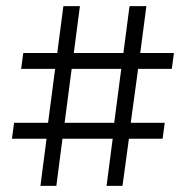

<svg xmlns="http://www.w3.org/2000/svg" viewBox="-20 -637 627 627"><path d="M132 -184H19L26 -236H137L160 -412H49L56 -464H167L187 -617H241L221 -464H383L403 -617H458L438 -464H548L541 -412H431L407 -236H518L511 -184H401L380 -30H328L348 -184H184L164 -30H112ZM353 -236 376 -412H214L191 -236Z"/></svg>

Font: Bellota
Style: Italic
Weight: 400
Italic angle: -7.5°
Designer: Kemie Guaida
Foundry: Kemie Guaida
Version: Version 4.001